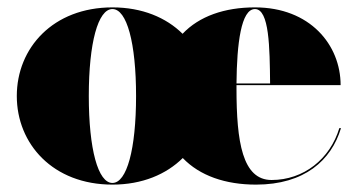

<svg xmlns="http://www.w3.org/2000/svg" viewBox="-20 -490 972 520"><path d="M25.5 -230C25.5 -100 123.5 10 284.5 10C365.5 10 430.5 -18 475 -62C521 -14 590.5 10 673.5 10C804.5 10 877.5 -56 903.5 -143H899C874 -59.5 802.5 -2.5 715.5 -2.5C636.5 -2.5 620.5 -106 620.5 -250C620.5 -253 620.5 -256.5 620.5 -259.5H902.5C902.5 -368.5 819.5 -470 670.5 -470C588 -470 519.5 -446 474.5 -398.5C430 -442.5 365 -470 284.5 -470C123.5 -470 25.5 -360 25.5 -230ZM220.5 -230C220.5 -374 245.5 -465.5 284.5 -465.5C323.5 -465.5 348.5 -374 348.5 -230C348.5 -86 323.5 5.5 284.5 5.5C245.5 5.5 220.5 -86 220.5 -230ZM670.5 -465.5C709.5 -465.5 710.5 -361 711.5 -264H620.5C621.5 -372 633 -465.5 670.5 -465.5Z"/></svg>

Font: Bodoni* 36pt Fatface
Style: Regular
Weight: 900
Version: Version 2.3